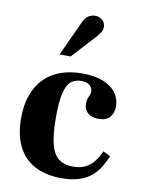

<svg xmlns="http://www.w3.org/2000/svg" viewBox="-86 -815 668 888"><g transform="rotate(10 248.0 -371.5)"><path d="M264 12Q191 12 139 -15.5Q87 -43 60 -97Q33 -151 33 -229Q33 -292 50 -339Q67 -386 99 -418Q131 -450 176 -466Q221 -482 277 -482Q336 -482 376 -465.5Q416 -449 436 -421Q456 -393 456 -359Q456 -329 439.5 -308.5Q423 -288 386 -288Q355 -288 336 -303.5Q317 -319 317 -349Q317 -363 320.5 -372Q324 -381 327.5 -389Q331 -397 331 -406Q331 -423 318 -435Q305 -447 277 -447Q249 -447 230 -431.5Q211 -416 201 -376Q191 -336 191 -261Q191 -181 203 -135Q215 -89 240.5 -69.5Q266 -50 307 -50Q344 -50 368 -63Q392 -76 407.5 -97Q423 -118 435 -144L469 -127Q459 -103 445 -78.5Q431 -54 408.5 -33.5Q386 -13 351 -0.5Q316 12 264 12ZM157 -550 235 -719Q245 -739 259.5 -747Q274 -755 290 -755Q309 -755 323 -742Q337 -729 337 -711Q337 -701 333 -691.5Q329 -682 313 -663L209 -550Z"/></g></svg>

Font: Frank Ruhl Libre ExtraBold
Style: Regular
Weight: 800
Designer: Yanek Iontef
Foundry: Fontef
Version: Version 6.003;gftools[0.9.30]